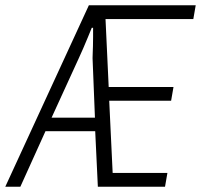

<svg xmlns="http://www.w3.org/2000/svg" viewBox="-70 -706 760 726"><path d="M-50 0 266 -686H670L661 -634H329L341 -377H586L577 -325H343L356 -52H563L554 0H300L290 -210H102L7 0ZM125 -261H289L280 -486Q280 -491 280.5 -503Q281 -515 281.5 -532Q282 -549 282 -567Q282 -585 282 -601H277Q271 -586 262.5 -565.5Q254 -545 245 -524Q236 -503 228 -486Z"/></svg>

Font: Archivo ExtraCondensed ExtraLight
Style: Italic
Weight: 250
Width: 2
Italic angle: -10°
Designer: Hector Gatti
Foundry: Omnibus-Type
Version: Version 2.001